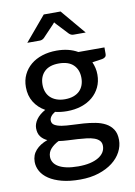

<svg xmlns="http://www.w3.org/2000/svg" viewBox="-97 -780 717 1023"><g transform="rotate(-10 261.0 -268.0)"><path d="M247 -253.5Q273 -253.5 292.8 -260.5Q312.5 -267.5 325.8 -280.2Q339 -293 345.8 -311Q352.5 -329 352.5 -350.5Q352.5 -394.5 325.8 -420.8Q299 -447 247 -447Q195.5 -447 168.8 -420.8Q142 -394.5 142 -350.5Q142 -329 148.8 -311.2Q155.5 -293.5 168.8 -280.8Q182 -268 201.8 -260.8Q221.5 -253.5 247 -253.5ZM402.5 26.5Q402.5 8.5 392.5 -2.2Q382.5 -13 365.2 -19.2Q348 -25.5 325 -28.2Q302 -31 276.8 -32.5Q251.5 -34 225 -35.2Q198.5 -36.5 174 -40Q148 -27 131.2 -8.5Q114.5 10 114.5 35Q114.5 51 122.8 65Q131 79 148.2 89.2Q165.5 99.5 191.8 105.2Q218 111 254.5 111Q290.5 111 318 104.8Q345.5 98.5 364.2 87.2Q383 76 392.8 60.5Q402.5 45 402.5 26.5ZM501.5 -489V-452.5Q501.5 -434.5 479 -430L424.5 -422Q431.5 -406.5 435.5 -389.2Q439.5 -372 439.5 -353Q439.5 -315.5 425 -285.2Q410.5 -255 385 -233.5Q359.5 -212 324.2 -200.5Q289 -189 247 -189Q212.5 -189 182.5 -196.5Q167.5 -187.5 159.8 -176.8Q152 -166 152 -155.5Q152 -138 166.8 -129.5Q181.5 -121 205.2 -117.2Q229 -113.5 259.8 -112.5Q290.5 -111.5 322.2 -109.2Q354 -107 384.8 -101.2Q415.5 -95.5 439.2 -82.8Q463 -70 477.8 -47.8Q492.5 -25.5 492.5 10Q492.5 43 476.2 74Q460 105 429 129Q398 153 353.5 167.5Q309 182 252.5 182Q196 182 154.2 171Q112.5 160 84.8 141.5Q57 123 43.2 98.5Q29.5 74 29.5 47.5Q29.5 10.5 52.5 -15.2Q75.5 -41 116 -55.5Q94 -65.5 81 -82.8Q68 -100 68 -128.5Q68 -139.5 72 -151.2Q76 -163 84.2 -174.8Q92.5 -186.5 104.8 -197Q117 -207.5 133 -216Q95.5 -237 74 -271.8Q52.5 -306.5 52.5 -353Q52.5 -390.5 67 -420.5Q81.5 -450.5 107.2 -472Q133 -493.5 168.8 -505Q204.5 -516.5 247 -516.5Q313 -516.5 360.5 -489ZM417 -584.5H351.5Q345.5 -584.5 339.8 -586.5Q334 -588.5 327.5 -594.5L269 -657Q265 -661 260.5 -667Q256 -661 252 -657L192.5 -594.5Q187.5 -589.5 181.2 -587Q175 -584.5 169 -584.5H101L213.5 -718H304.5Z"/></g></svg>

Font: LatoLatin Medium
Style: Regular
Weight: 500
Designer: Lukasz Dziedzic with Adam Twardoch and Botio Nikoltchev
Foundry: tyPoland Lukasz Dziedzic
Version: Version 2.015; 2015-08-06; http://www.latofonts.com/